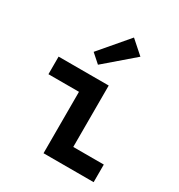

<svg xmlns="http://www.w3.org/2000/svg" viewBox="-178 -880 936 1002"><g transform="rotate(30 290.0 -379.5)"><path d="M231 0V-370H47V-476H349V-106H533V0ZM246 -542 193 -589 338 -759 417 -689Z"/></g></svg>

Font: Sometype Mono
Style: Bold
Weight: 700
Monospace: yes
Designer: Ryoichi Tsunekawa
Foundry: Dharma Type
Version: Version 1.000; ttfautohint (v1.8.3)